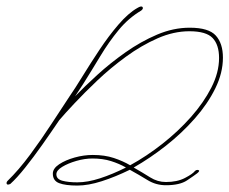

<svg xmlns="http://www.w3.org/2000/svg" viewBox="-107 -567 712 596"><path d="M319 -542Q332 -550 335.5 -545Q339 -540 331 -534Q292 -511 261.5 -474Q231 -437 204.5 -393Q178 -349 151 -306Q147 -300 140.5 -290Q134 -280 126 -268Q155 -298 195 -334.5Q235 -371 282.5 -404.5Q330 -438 380.5 -459.5Q431 -481 482 -481Q541 -481 563 -456.5Q585 -432 585 -388Q585 -341 561.5 -293Q538 -245 498 -199.5Q458 -154 408.5 -115Q359 -76 308 -47Q336 -31 359 -16.5Q382 -2 408 -2Q443 -2 467 -14.5Q491 -27 498 -36Q503 -41 509 -39Q515 -37 505 -29Q496 -22 473.5 -7Q451 8 408 8Q377 8 351 -8Q325 -24 296 -40Q251 -18 209 -4.5Q167 9 133 9Q96 9 76.5 1.5Q57 -6 57 -28Q57 -44 76.5 -57Q96 -70 124.5 -78Q153 -86 181 -86Q218 -86 246.5 -76.5Q275 -67 297 -54Q348 -82 397 -120.5Q446 -159 485.5 -203.5Q525 -248 549 -295Q573 -342 573 -387Q573 -428 553 -449Q533 -470 481 -470Q432 -470 382 -448Q332 -426 284 -391Q236 -356 195.5 -317.5Q155 -279 124 -246Q93 -213 77 -194Q52 -157 24.5 -118Q-3 -79 -29 -46.5Q-55 -14 -75 4Q-84 8 -86 4Q-88 0 -84 -5Q-49 -39 -13.5 -87Q22 -135 53.5 -183.5Q85 -232 109 -268Q125 -291 149 -330Q173 -369 201.5 -412Q230 -455 260.5 -490.5Q291 -526 319 -542ZM133 -1Q165 -1 203.5 -13.5Q242 -26 284 -47Q263 -59 237.5 -67Q212 -75 180 -75Q156 -75 130 -67.5Q104 -60 86 -49Q68 -38 68 -26Q68 -11 86.5 -6Q105 -1 133 -1Z"/></svg>

Font: Kapakana Light
Style: Regular
Weight: 300
Designer: Kyosuke Nagai
Version: Version 1.000